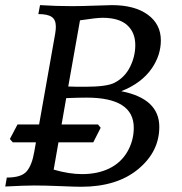

<svg xmlns="http://www.w3.org/2000/svg" viewBox="-26 -713 697 734"><path d="M284.2 1Q262.2 1 203.6 -1.5Q145 -3.9 105 -3.9Q69.8 -3.9 -5.9 0L0 -34.2Q55.7 -34.2 75.9 -57.9Q96.2 -81.5 105 -132.8L185.1 -585Q187.5 -599.6 187.5 -611.3Q187.5 -637.7 171.6 -648.4Q155.8 -659.2 120.6 -659.2L127 -693.4Q188.5 -689.5 249.5 -689.5Q284.2 -689.5 335 -691.4Q385.7 -693.4 401.9 -693.4Q488.8 -693.4 538.8 -657Q588.9 -620.6 588.9 -558.6Q588.9 -502.4 554.7 -452.1Q515.6 -395 437.5 -364.3Q583 -335.9 583 -228Q583 -132.8 501.7 -65.9Q420.4 1 284.2 1ZM287.6 -47.4Q347.7 -47.4 392.3 -69.3Q437 -91.3 461.2 -133.5Q485.4 -175.8 485.4 -224.6Q485.4 -339.8 305.2 -339.8Q274.9 -339.8 227.1 -337.9L179.2 -64.5Q238.3 -47.4 287.6 -47.4ZM299.3 -381.3Q381.8 -381.3 411.6 -396.5Q451.2 -417 471.2 -457.3Q491.2 -497.6 491.2 -540.5Q491.2 -588.9 460.2 -616.9Q429.2 -645 365.7 -645Q342.8 -645 279.8 -635.3L234.9 -382.3Q256.8 -381.3 299.3 -381.3ZM330.6 -168.9H22.9L11.7 -181.6L41 -237.3H348.6L358.9 -224.6Z"/></svg>

Font: Kelvinch
Style: Italic
Weight: 400
Italic angle: -10°
Designer: Paul James Miller
Foundry: High-Logic / Made with FontCreator
Version: Version 3.40;July 22, 2017;FontCreator 11.0.0.2388 64-bit